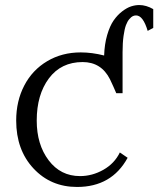

<svg xmlns="http://www.w3.org/2000/svg" viewBox="-20 -723 625 758"><path d="M439 -355Q427.7 -381.8 414.1 -410.2Q379.9 -478 306.2 -478Q221.2 -478 173.1 -413.6Q125 -349.1 125 -247.1Q125 -152.3 172.1 -90.1Q219.2 -27.8 295.9 -27.8Q344.2 -27.8 388.2 -52.7Q432.1 -77.6 453.1 -121.1L483.9 -100.1Q420.9 15.1 284.2 15.1Q180.2 15.1 112.1 -58.1Q43.9 -131.3 43.9 -247.1Q43.9 -324.2 75.9 -385.5Q107.9 -446.8 166.3 -481.4Q224.6 -516.1 298.8 -516.1Q343.3 -516.1 391.1 -503.9Q392.6 -548.8 403.1 -584.7Q413.6 -620.6 428.5 -642.1Q443.4 -663.6 462.2 -678Q481 -692.4 497.6 -697.8Q514.2 -703.1 529.8 -703.1Q557.1 -703.1 585 -687V-612.8L563 -601.1Q544.9 -662.1 517.1 -662.1Q510.7 -662.1 504.6 -659.4Q498.5 -656.7 490.7 -647.7Q482.9 -638.7 477.3 -623.8Q471.7 -608.9 467.8 -581.3Q463.9 -553.7 463.9 -517.1V-355Z"/></svg>

Font: LT Superior Serif
Style: Regular
Weight: 400
Designer: Daniel Lyons
Foundry: LyonsType
Version: Version 2.120;FEAKit 1.0